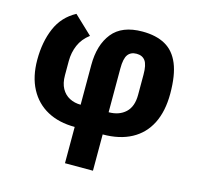

<svg xmlns="http://www.w3.org/2000/svg" viewBox="-107 -649 986 961"><g transform="rotate(15 386.5 -168.5)"><path d="M311 200V12Q229 12 169 -20.5Q109 -53 76 -115Q43 -177 43 -265Q43 -357 73.5 -428.5Q104 -500 173 -537L267 -448Q230 -420 213.5 -381.5Q197 -343 197 -299V-225Q197 -184 212 -157Q227 -130 253 -116.5Q279 -103 311 -103V-309Q311 -413 360.5 -475Q410 -537 516 -537Q587 -537 634.5 -510.5Q682 -484 706 -426Q730 -368 730 -272Q730 -181 698 -117.5Q666 -54 604.5 -21Q543 12 456 12V200ZM456 -330V-103Q510 -103 543 -133.5Q576 -164 576 -225V-330Q576 -381 561 -401.5Q546 -422 516 -422Q486 -422 471 -401.5Q456 -381 456 -330Z"/></g></svg>

Font: IBM Plex Sans Var
Style: Regular
Weight: 400
Designer: Mike Abbink, Paul van der Laan, Pieter van Rosmalen
Foundry: Bold Monday
Version: Version 3.000